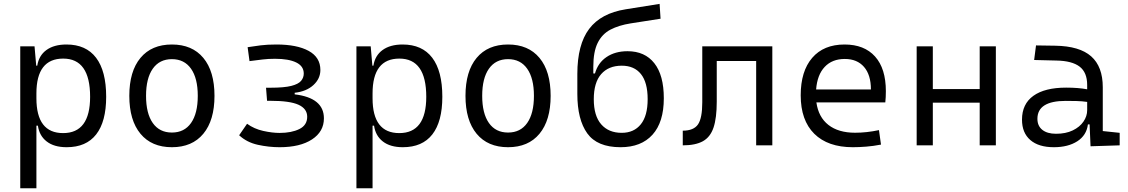

<svg xmlns="http://www.w3.org/2000/svg" viewBox="-20 -760 5899 1004"><path d="M85.9 224.6V-517.6H160.6L169.4 -416.5H174.8Q183.1 -469.7 222.9 -498.5Q262.7 -527.3 327.6 -527.3Q429.7 -527.3 482.4 -458Q535.2 -388.7 535.2 -253.9Q535.2 -124 482.9 -57.1Q430.7 9.8 328.6 9.8Q262.7 9.8 224.1 -20.3Q185.5 -50.3 178.2 -103H170.4V224.6ZM170.4 -246.1Q170.4 -64 310.1 -64Q451.2 -64 451.2 -253.9Q451.2 -453.6 310.5 -453.6Q170.4 -453.6 170.4 -271.5Z M878.9 9.8Q772.9 9.8 714.6 -60.5Q656.2 -130.9 656.2 -258.8Q656.2 -387.2 714.6 -457.3Q772.9 -527.3 878.9 -527.3Q984.9 -527.3 1043.2 -457.3Q1101.6 -387.2 1101.6 -258.8Q1101.6 -130.9 1043.2 -60.5Q984.9 9.8 878.9 9.8ZM878.9 -66.9Q943.8 -66.9 979 -116.9Q1014.2 -167 1014.2 -258.8Q1014.2 -350.6 979 -400.6Q943.8 -450.7 878.9 -450.7Q814 -450.7 778.8 -400.6Q743.7 -350.6 743.7 -258.8Q743.7 -167 778.8 -116.9Q814 -66.9 878.9 -66.9Z M1442.4 9.8Q1385.3 9.8 1327.9 -2.9Q1270.5 -15.6 1230.5 -52.7L1272 -112.8Q1309.1 -85.9 1356.4 -75.4Q1403.8 -64.9 1441.9 -64.9Q1504.4 -64.9 1545.4 -85.2Q1586.4 -105.5 1586.4 -149.4Q1586.4 -191.4 1541 -212.2Q1495.6 -232.9 1393.6 -232.9H1376.5L1371.1 -301.3H1395Q1465.8 -301.3 1503.2 -310.8Q1540.5 -320.3 1554.4 -337.2Q1568.4 -354 1568.4 -375.5Q1568.4 -414.1 1529.1 -433.3Q1489.7 -452.6 1418 -452.6Q1383.3 -452.6 1353.5 -449Q1323.7 -445.3 1284.7 -440.4L1274.9 -513.2Q1308.1 -518.6 1342.8 -522.9Q1377.4 -527.3 1425.8 -527.3Q1532.7 -527.3 1594 -493.9Q1655.3 -460.4 1655.3 -394Q1655.3 -348.6 1618.9 -315.2Q1582.5 -281.7 1521 -274.9V-266.6Q1673.8 -248.5 1673.8 -141.1Q1673.8 -71.8 1611.6 -31Q1549.3 9.8 1442.4 9.8Z M1843.8 224.6V-517.6H1918.5L1927.2 -416.5H1932.6Q1940.9 -469.7 1980.7 -498.5Q2020.5 -527.3 2085.4 -527.3Q2187.5 -527.3 2240.2 -458Q2293 -388.7 2293 -253.9Q2293 -124 2240.7 -57.1Q2188.5 9.8 2086.4 9.8Q2020.5 9.8 1981.9 -20.3Q1943.4 -50.3 1936 -103H1928.2V224.6ZM1928.2 -246.1Q1928.2 -64 2067.9 -64Q2209 -64 2209 -253.9Q2209 -453.6 2068.4 -453.6Q1928.2 -453.6 1928.2 -271.5Z M2636.7 9.8Q2530.8 9.8 2472.4 -60.5Q2414.1 -130.9 2414.1 -258.8Q2414.1 -387.2 2472.4 -457.3Q2530.8 -527.3 2636.7 -527.3Q2742.7 -527.3 2801 -457.3Q2859.4 -387.2 2859.4 -258.8Q2859.4 -130.9 2801 -60.5Q2742.7 9.8 2636.7 9.8ZM2636.7 -66.9Q2701.7 -66.9 2736.8 -116.9Q2772 -167 2772 -258.8Q2772 -350.6 2736.8 -400.6Q2701.7 -450.7 2636.7 -450.7Q2571.8 -450.7 2536.6 -400.6Q2501.5 -350.6 2501.5 -258.8Q2501.5 -167 2536.6 -116.9Q2571.8 -66.9 2636.7 -66.9Z M3225.1 9.8Q3103 9.8 3051 -62.5Q2999 -134.8 2999 -268.6V-373.5Q2999 -526.9 3060.8 -608.9Q3122.6 -690.9 3252 -711.4L3429.2 -739.7L3434.1 -662.1L3277.8 -637.7Q3215.8 -627.9 3172.1 -605Q3128.4 -582 3105.5 -535.9Q3082.5 -489.7 3082.5 -410.2V-376H3091.3Q3106.9 -431.6 3151.9 -461.9Q3196.8 -492.2 3261.7 -492.2Q3352.1 -492.2 3401.6 -429.4Q3451.2 -366.7 3451.2 -246.1Q3451.2 -121.1 3392.1 -55.7Q3333 9.8 3225.1 9.8ZM3231 -65.4Q3294.9 -65.4 3330.8 -109.9Q3366.7 -154.3 3366.7 -241.2Q3366.7 -329.1 3331.5 -372.8Q3296.4 -416.5 3231.4 -416.5Q3162.1 -416.5 3123.5 -372.3Q3085 -328.1 3085 -241.2Q3085 -154.3 3123.8 -109.9Q3162.6 -65.4 3231 -65.4Z M3550.3 0V-76.7Q3607.4 -76.7 3629.9 -109.4Q3652.3 -142.1 3652.3 -225.1V-517.6H4018.6V0H3934.1V-440.9H3728V-228.5Q3728 -143.1 3711.2 -93Q3694.3 -43 3655.5 -21.5Q3616.7 0 3550.3 0Z M4439.5 9.8Q4309.1 9.8 4238 -60.5Q4167 -130.9 4167 -261.7Q4167 -387.7 4227.1 -457.5Q4287.1 -527.3 4396.5 -527.3Q4499.5 -527.3 4555.9 -464.4Q4612.3 -401.4 4612.3 -283.2Q4612.3 -250.5 4609.4 -224.6H4249Q4259.8 -147.5 4312 -106.7Q4364.3 -65.9 4451.2 -65.9Q4511.7 -65.9 4576.2 -79.6L4586.9 -3.9Q4546.9 3.9 4509.3 6.8Q4471.7 9.8 4439.5 9.8ZM4247.6 -292H4534.2Q4534.2 -368.7 4498 -410.2Q4461.9 -451.7 4397.5 -451.7Q4331.5 -451.7 4292.5 -410.2Q4253.4 -368.7 4247.6 -292Z M5103 0V-223.1H4857.9V0H4773.4V-517.6H4857.9V-294.4H5103V-517.6H5187.5V0Z M5682.6 4.9 5677.7 -109.4H5668.9Q5661.6 -52.2 5613.3 -21.2Q5564.9 9.8 5490.7 9.8Q5411.1 9.8 5367.7 -27.8Q5324.2 -65.4 5324.2 -134.3Q5324.2 -216.3 5383.8 -259Q5443.4 -301.8 5555.2 -301.8Q5619.1 -301.8 5665 -293V-315.9Q5665 -381.3 5625.5 -411.6Q5585.9 -441.9 5504.4 -443.4L5387.7 -446.3L5397.5 -522.5L5498 -521Q5625.5 -519 5686 -465.3Q5746.6 -411.6 5746.6 -303.7V-74.7L5835 -65.4V0ZM5665 -227.1Q5638.2 -231 5609.6 -231.7Q5581.1 -232.4 5552.7 -232.4Q5404.8 -232.4 5404.8 -138.7Q5404.8 -101.6 5430.4 -81.1Q5456.1 -60.5 5502 -60.5Q5553.2 -60.5 5589.6 -78.1Q5626 -95.7 5645.5 -124Q5665 -152.3 5665 -184.1Z"/></svg>

Font: CaskaydiaMono NF SemiLight
Style: Regular
Weight: 350
Designer: Aaron Bell
Foundry: Saja Typeworks
Version: Version 2111.001; ttfautohint (v1.8.4);Nerd Fonts 3.1.1